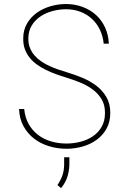

<svg xmlns="http://www.w3.org/2000/svg" viewBox="-20 -741 640 969"><path d="M509.8 -170.4Q510.3 -212.4 491.7 -241.9Q473.1 -271.5 444.3 -292Q415.5 -312.5 380.1 -326.4Q344.7 -340.3 311 -350.6Q286.6 -357.9 261.2 -367.2Q235.8 -376.5 211.9 -388.2Q188 -399.9 167 -414.8Q146 -429.7 130.4 -449Q114.7 -468.3 105.7 -492.4Q96.7 -516.6 97.2 -546.9Q97.2 -589.8 116.5 -622.6Q135.7 -655.3 166.5 -677Q197.3 -698.7 235.6 -709.7Q273.9 -720.7 313 -720.7Q357.4 -720.7 396.2 -706.3Q435.1 -691.9 463.9 -666Q492.7 -640.1 510 -603Q527.3 -565.9 529.3 -520.5H503.4Q499.5 -559.1 484.1 -591.1Q468.8 -623 443.8 -646Q418.9 -668.9 385.7 -681.6Q352.5 -694.3 313 -694.3Q279.8 -694.3 246.1 -685.5Q212.4 -676.8 185.1 -658.7Q157.7 -640.6 140.6 -613Q123.5 -585.4 123 -547.9Q122.6 -521 131.1 -499.5Q139.6 -478 154.3 -461.2Q168.9 -444.3 188.2 -431.2Q207.5 -418 229.5 -408Q251.5 -397.9 274.2 -390.1Q296.9 -382.3 318.4 -376Q356.4 -364.7 395.3 -348.6Q434.1 -332.5 465.6 -308.8Q497.1 -285.2 516.8 -251.5Q536.6 -217.8 536.6 -171.4Q536.6 -125.5 517.6 -91.6Q498.5 -57.6 467.5 -35.2Q436.5 -12.7 397 -1.5Q357.4 9.8 315.9 9.8Q269.5 9.8 227.1 -3.2Q184.6 -16.1 151.9 -41.5Q119.1 -66.9 98.6 -104.2Q78.1 -141.6 76.2 -190.9H102.1Q106.4 -147.5 124.8 -115Q143.1 -82.5 171.6 -60.5Q200.2 -38.6 237.1 -27.6Q273.9 -16.6 315.9 -16.6Q351.6 -16.6 386.5 -25.6Q421.4 -34.7 448.7 -53.2Q476.1 -71.8 492.9 -100.8Q509.8 -129.9 509.8 -170.4ZM330.1 90.3Q329.1 124 319.3 153.3Q309.6 182.6 288.1 208.5L270 192.9Q286.1 168.9 294.7 144.8Q303.2 120.6 303.7 91.3V52.7H330.1Z"/></svg>

Font: Roboto Mono Thin
Style: Regular
Weight: 250
Designer: Google
Version: Version 2.000985; 2015; ttfautohint (v1.3)